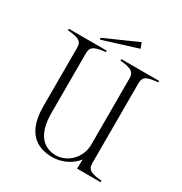

<svg xmlns="http://www.w3.org/2000/svg" viewBox="-197 -992 1087 1149"><g transform="rotate(30 346.5 -417.0)"><path d="M655 -690V-700H394V-690C459 -683 494 -674 494 -626V-166C494 -75 420 -5 342 -5C262 -5 193 -57 193 -211V-626C193 -674 227 -683 293 -690V-700H31V-690C104 -683 131 -674 131 -626V-222C131 -40 221 15 329 15C394 15 458 -17 494 -64L492 0H655V-10C584 -17 555 -26 555 -74V-626C555 -674 583 -683 655 -690ZM463 -811 449 -849 222 -748 225 -737Z"/></g></svg>

Font: Sprat Condensed Light
Style: Regular
Weight: 300
Width: 3
Designer: Ethan Nakache
Foundry: Collletttivo
Version: Version 2.000;Glyphs 3.2 (3217)